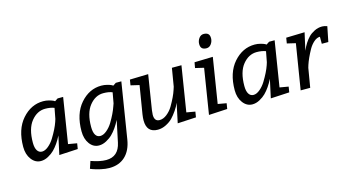

<svg xmlns="http://www.w3.org/2000/svg" viewBox="-101 -1182 3370 1845"><g transform="rotate(-15 1584.0 -260.0)"><path d="M468 -80 555 -65 546 -10 360 0 400 -184Q360 -104 310 -54Q286 -30 249.5 -10Q213 10 176 10Q120 10 82.5 -40Q45 -90 45 -165Q45 -339 133.5 -439.5Q222 -540 343 -540Q372 -540 400 -532.5Q428 -525 442 -518L455 -510L485 -530H540ZM413 -345 433 -450Q395 -465 343 -465Q263 -465 204 -392.5Q145 -320 145 -180Q145 -129 162 -102Q179 -75 209.5 -75Q240 -75 273.5 -103Q307 -131 331 -170Q383 -255 404 -317Z M1119 -530 1030 24Q1013 131 952 188Q891 245 794 245Q755 245 709 234.5Q663 224 636 214L610 204L634 132Q721 163 784 163Q907 163 935 30L980 -184Q939 -103 889 -54Q865 -30 828 -10Q791 10 754 10Q698 10 661.5 -39.5Q625 -89 625 -165Q625 -339 713 -439.5Q801 -540 921 -540Q951 -540 979.5 -532.5Q1008 -525 1021 -518L1034 -510L1064 -530ZM992 -345 1011 -450Q975 -465 921 -465Q842 -465 783.5 -392.5Q725 -320 725 -182Q725 -129 741.5 -102Q758 -75 789 -75Q820 -75 853.5 -103Q887 -131 911 -170Q960 -252 982 -317Z M1538 0 1579 -194Q1566 -161 1539.5 -122.5Q1513 -84 1487.5 -57.5Q1462 -31 1421.5 -10.5Q1381 10 1339 10Q1228 10 1228 -112Q1228 -135 1233 -170L1279 -450L1194 -470L1203 -525L1386 -530L1331 -185Q1327 -153 1327 -141Q1327 -75 1379 -75Q1416 -75 1452 -103.5Q1488 -132 1512 -172Q1563 -259 1583 -322L1592 -350L1622 -530H1717L1645 -80L1731 -65L1722 -10Z M1849 0 1921 -450 1836 -470 1846 -525 2029 -530 1957 -80 2042 -65 2033 -10ZM2059 -707.5Q2059 -677 2040.5 -651Q2022 -625 1993 -625Q1964 -625 1949 -638.5Q1934 -652 1934 -682.5Q1934 -713 1952.5 -739Q1971 -765 2000 -765Q2029 -765 2044 -751.5Q2059 -738 2059 -707.5Z M2572 -80 2659 -65 2650 -10 2464 0 2504 -184Q2464 -104 2414 -54Q2390 -30 2353.5 -10Q2317 10 2280 10Q2224 10 2186.5 -40Q2149 -90 2149 -165Q2149 -339 2237.5 -439.5Q2326 -540 2447 -540Q2476 -540 2504 -532.5Q2532 -525 2546 -518L2559 -510L2589 -530H2644ZM2517 -345 2537 -450Q2499 -465 2447 -465Q2367 -465 2308 -392.5Q2249 -320 2249 -180Q2249 -129 2266 -102Q2283 -75 2313.5 -75Q2344 -75 2377.5 -103Q2411 -131 2435 -170Q2487 -255 2508 -317Z M3168 -530 3138 -380H3073V-450Q3042 -450 3011.5 -423Q2981 -396 2960 -358Q2916 -278 2896 -217L2888 -190L2856 0H2761L2834 -450L2749 -470L2758 -525L2942 -530L2903 -356Q2935 -432 2982 -480Q3004 -503 3040.5 -521.5Q3077 -540 3118 -540Q3140 -540 3168 -530Z"/></g></svg>

Font: Bitter
Style: Italic
Weight: 400
Italic angle: -9°
Designer: Sol Matas
Foundry: Sol Matas
Version: Version 1.001